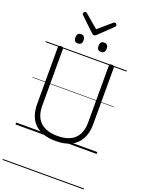

<svg xmlns="http://www.w3.org/2000/svg" viewBox="-287 -1424 1440 1926"><g transform="rotate(20 433.0 -461.0)"><path d="M435 19Q362 19 306 0.5Q250 -18 211.5 -54.5Q173 -91 153.5 -144.5Q134 -198 134 -268V-875Q134 -885 140.5 -889.5Q147 -894 161 -894Q176 -894 182 -889.5Q188 -885 188 -875V-266Q188 -190 216.5 -138.5Q245 -87 300 -61Q355 -35 435 -35Q514 -35 568 -61Q622 -87 650 -138.5Q678 -190 678 -266V-875Q678 -885 684.5 -889.5Q691 -894 705 -894Q732 -894 732 -875V-268Q732 -175 697.5 -111Q663 -47 597.5 -14Q532 19 435 19ZM309 -977Q287 -977 276.5 -989Q266 -1001 266 -1026Q266 -1051 276.5 -1063.5Q287 -1076 309 -1076Q331 -1076 342 -1063.5Q353 -1051 353 -1026Q354 -1001 342.5 -989Q331 -977 309 -977ZM556 -977Q534 -977 523.5 -989Q513 -1001 513 -1026Q513 -1051 523.5 -1063.5Q534 -1076 556 -1076Q578 -1076 589 -1063.5Q600 -1051 600 -1026Q600 -1001 589 -989Q578 -977 556 -977ZM589 -1301Q597 -1301 604 -1293.5Q611 -1286 611 -1277Q611 -1274 610 -1271Q609 -1268 606 -1264L458 -1122Q452 -1118 447 -1114Q442 -1110 433 -1110Q424 -1110 418.5 -1114Q413 -1118 408 -1122L259 -1265Q256 -1269 255 -1272Q254 -1275 254 -1277Q254 -1286 261.5 -1293.5Q269 -1301 276 -1301Q281 -1301 285 -1298.5Q289 -1296 293 -1293L433 -1174L572 -1293Q576 -1296 580 -1298.5Q584 -1301 589 -1301ZM0 369H866V379H0ZM0 -20H866V0H0ZM0 -505H866V-500H0ZM0 -889H866V-879H0Z"/></g></svg>

Font: Playwrite HR Lijeva Guides
Style: Regular
Weight: 400
Designer: Veronika Burian, José Scaglione
Foundry: TypeTogether
Version: Version 1.003